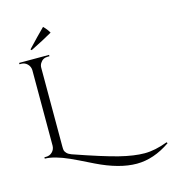

<svg xmlns="http://www.w3.org/2000/svg" viewBox="-152 -1028 1229 1356"><g transform="rotate(-15 463.0 -349.5)"><path d="M169 -764 162 -771Q239 -853 289 -902Q316 -875 330 -849Q266 -812 169 -764ZM250 19Q463 93 569.5 119.5Q676 146 752.5 146Q829 146 921 111L926 119Q804 203 680 203Q553 203 391 124Q266 62 236 49Q129 1 60 0V-10H73Q99 -10 117.5 -28Q136 -46 137 -73V-627Q136 -653 117.5 -671.5Q99 -690 73 -690H60V-700H279V-690H266Q230 -690 211 -659Q202 -644 202 -627V-50Q202 -32 204 -22.5Q206 -13 217 -1Q228 11 250 19Z"/></g></svg>

Font: Cinzel Decorative
Style: Regular
Weight: 400
Designer: Natanael Gama
Version: Version 1.001;PS 001.001;hotconv 1.0.56;makeotf.lib2.0.21325